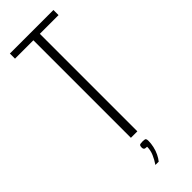

<svg xmlns="http://www.w3.org/2000/svg" viewBox="-258 -642 820 820"><g transform="rotate(-45 151.5 -232.0)"><path d="M131 -589H20V-620H283V-589H170V0H131ZM123 156Q136 137 144.5 117Q153 97 153 76Q140 76 137 72Q134 68 134 63Q134 54 136.5 50Q139 46 156 46Q170 46 172.5 50Q175 54 175 62Q175 78 171 96Q167 114 159.5 129.5Q152 145 143 156Z"/></g></svg>

Font: Smooch Sans Thin Light
Style: Regular
Weight: 300
Version: Version 1.010